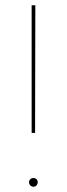

<svg xmlns="http://www.w3.org/2000/svg" viewBox="-20 -701 253 728"><path d="M113 -197H100V-681H114ZM123 -10Q123 -3 118.5 2Q114 7 107 7Q100 7 95 2Q90 -3 90 -10Q90 -17 95 -21.5Q100 -26 107 -26Q114 -26 118.5 -21.5Q123 -17 123 -10Z"/></svg>

Font: Fira Sans Compressed Hair
Style: Regular
Weight: 100
Width: 1
Designer: bBox Type GmbH & Carrois Corporate GbR & Edenspiekermann AG
Foundry: bBox Type GmbH & Carrois Corporate GbR & Edenspiekermann AG
Version: Version 4.301